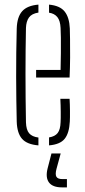

<svg xmlns="http://www.w3.org/2000/svg" viewBox="-20 -625 369 832"><path d="M52.5 -98Q51.5 -141 50.8 -190Q50 -239 50 -291.2Q50 -343.5 50.5 -396.8Q51 -450 52.5 -501Q54 -551.5 76 -576.2Q98 -601 146.5 -605V-570.5Q117.5 -566 105.5 -549.2Q93.5 -532.5 92.5 -504Q91.5 -458 91 -408Q90.5 -358 90.5 -305.8Q90.5 -253.5 91 -200.5Q91.5 -147.5 92.5 -95Q93.5 -62.5 106.2 -47.5Q119 -32.5 146.5 -29V5Q97 1 75.5 -23.5Q54 -48 52.5 -98ZM192.5 5V-29.5Q218 -33.5 229.8 -48.5Q241.5 -63.5 242.5 -95Q243.5 -110 243.2 -139.8Q243 -169.5 241.5 -197H281.5Q283 -174 283.2 -144Q283.5 -114 282.5 -98Q280 -48 260.2 -23.5Q240.5 1 192.5 5ZM136.5 -289V-322H242.5Q243.5 -357.5 243.8 -394.8Q244 -432 243.8 -461.8Q243.5 -491.5 242.5 -504Q241 -535.5 228.5 -551Q216 -566.5 192.5 -570V-605Q240 -600.5 260.2 -575Q280.5 -549.5 282.5 -502Q283 -491 283.5 -456.2Q284 -421.5 283.8 -376.2Q283.5 -331 281.5 -289ZM270 187H249Q208.5 187 192.5 166Q176.5 145 186 106L203 40H243L225 106Q218.5 130 224.2 140.5Q230 151 250 151H270Z"/></svg>

Font: Big Shoulders Stencil Text SC Thin
Style: Regular
Weight: 100
Designer: Patric King
Foundry: XO Type Co
Version: Version 2.001